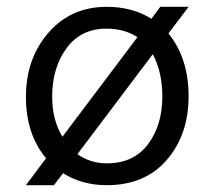

<svg xmlns="http://www.w3.org/2000/svg" viewBox="-20 -534 603 563"><path d="M533 -252Q533 -139 469 -65Q405 9 293 9Q221 9 165 -26L138 9H56L115 -70Q56 -141 56 -250Q56 -362 122 -438Q188 -514 293 -514Q368 -514 424 -479L450 -514H533L474 -436Q533 -363 533 -252ZM133 -251Q133 -182 163 -133L383 -425Q345 -450 292 -450Q217 -450 175 -392.5Q133 -335 133 -251ZM293 -55Q372 -55 414 -111Q456 -167 456 -251Q456 -323 428 -375L207 -82Q245 -55 293 -55Z"/></svg>

Font: Hind Guntur
Style: Regular
Weight: 400
Designer: Manushi Parikh, Hitesh Malaviya
Foundry: Indian Type Foundry
Version: Version 1.002;PS 1.0;hotconv 1.0.86;makeotf.lib2.5.63406; tt